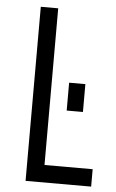

<svg xmlns="http://www.w3.org/2000/svg" viewBox="-54 -787 497 824"><g transform="rotate(5 195.0 -375.0)"><path d="M163 -750V-75H370.5V0H88V-750ZM237.5 -316V-436H307.5V-316Z"/></g></svg>

Font: Mohave
Style: Regular
Weight: 400
Designer: Gumpita Rahayu
Foundry: Tokotype
Version: Version 2.003; ttfautohint (v1.8.3)